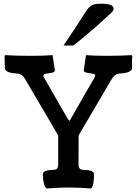

<svg xmlns="http://www.w3.org/2000/svg" viewBox="-20 -1041 760 1066"><path d="M332.5 -788.1Q402.3 -890.6 455.6 -975.1Q472.2 -1001.5 488.8 -1011Q505.4 -1020.5 539.1 -1020.5Q578.1 -1020.5 594.5 -1013.4Q610.8 -1006.3 610.8 -990.7Q610.8 -983.9 604.2 -976.6Q597.7 -969.2 580.6 -954.1Q563.5 -939 553.2 -929.2Q536.1 -912.6 480.7 -865Q425.3 -817.4 386.7 -788.1ZM416.5 -289.1 416 -129.4Q416 -122.1 416.7 -117.9Q417.5 -113.8 420.2 -108.4Q422.9 -103 429.7 -100.3Q436.5 -97.7 447.3 -97.7Q469.7 -97.7 485.8 -91.8Q502 -85.9 502 -74.2Q502 -9.3 485.8 5.4Q412.6 0 360.4 0Q310.5 0 238.8 5.4Q228 -2.4 222.9 -25.9Q217.8 -49.3 217.8 -74.2Q217.8 -85.9 233.9 -91.8Q250 -97.7 272.5 -97.7Q291.5 -97.7 297.4 -105.7Q303.2 -113.8 303.2 -128.4V-289.1L119.1 -602.5Q100.6 -633.3 69.8 -633.3Q49.3 -633.3 31.7 -639.2Q14.2 -645 7.3 -656.7Q7.3 -667 6.3 -690.4Q5.4 -713.9 5.4 -723.1Q5.4 -732.4 9.8 -734.9Q71.3 -731 147.5 -731Q222.7 -731 272 -734.9Q273.4 -730.5 284.2 -652.8Q284.2 -652.3 284.4 -651.4Q284.7 -650.4 284.7 -649.9Q284.7 -640.6 268.8 -637.5Q252.9 -634.3 236.8 -632.1Q220.7 -629.9 220.7 -622.1Q220.7 -617.2 229.5 -601.6L348.6 -394Q362.3 -371.6 364.7 -370.1Q368.2 -371.1 380.4 -394Q462.4 -538.6 500 -601.6Q508.8 -616.2 508.8 -622.1Q508.8 -629.9 492.7 -632.1Q476.6 -634.3 460.7 -637.5Q444.8 -640.6 444.8 -649.9Q444.8 -650.4 445.1 -651.4Q445.3 -652.3 445.3 -652.8Q456.1 -730.5 457.5 -734.9Q503.4 -731 572.3 -731Q648.4 -731 710 -734.9Q714.4 -732.4 714.4 -723.1Q714.4 -718.3 712.9 -712.4V-705.1Q712.9 -700.2 713.1 -689.5Q713.4 -678.7 713.4 -673.3Q713.4 -667.5 712.4 -656.7Q705.6 -645 688 -639.2Q670.4 -633.3 649.9 -633.3Q618.2 -633.3 600.6 -602.5Z"/></svg>

Font: Coustard
Style: Regular
Weight: 400
Foundry: vernon adams
Version: Version 1.001